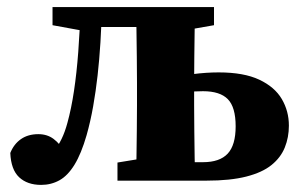

<svg xmlns="http://www.w3.org/2000/svg" viewBox="-20 -509 854 541"><path d="M96 12Q57 12 34 -9.5Q11 -31 9 -78Q19 -103 39 -117Q59 -131 88 -131Q113 -131 131 -117.5Q149 -104 164 -79L160 -70H133L131 -81Q144 -98 153.5 -117.5Q163 -137 170 -163Q181 -203 188.5 -253Q196 -303 200.5 -362.5Q205 -422 207 -489H267Q266 -438 263 -389.5Q260 -341 255 -296.5Q250 -252 242.5 -209.5Q235 -167 224 -128Q209 -76 190 -45Q171 -14 147.5 -1Q124 12 96 12ZM221 -421 128 -438V-489H239V-421ZM240 -433V-489H435V-433ZM311 0V-51L409 -67H442V0ZM363 0Q364 -26 364.5 -63Q365 -100 365.5 -140Q366 -180 366 -212V-276Q366 -309 365.5 -348.5Q365 -388 364.5 -426Q364 -464 363 -489H530Q529 -464 528.5 -426Q528 -388 527.5 -348Q527 -308 527 -276V-212Q527 -180 527.5 -140Q528 -100 528.5 -63Q529 -26 530 0ZM451 -421V-489H583V-438L486 -421ZM458 0V-52H552Q599 -52 621.5 -76Q644 -100 644 -153Q644 -207 622 -229.5Q600 -252 552 -252Q525 -252 500 -249Q475 -246 452 -241V-287Q484 -295 522.5 -300Q561 -305 596 -305Q667 -305 710.5 -284.5Q754 -264 774 -230Q794 -196 794 -155Q794 -122 782.5 -93.5Q771 -65 745 -44Q719 -23 674 -11.5Q629 0 562 0Z"/></svg>

Font: Source Serif 4 18pt
Style: Bold
Weight: 700
Designer: Frank Grießhammer
Foundry: Adobe Systems Incorporated
Version: Version 4.004;hotconv 1.0.116;makeotfexe 2.5.65601